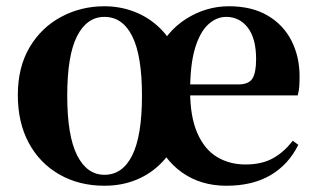

<svg xmlns="http://www.w3.org/2000/svg" viewBox="-20 -577 1014 614"><path d="M314 17Q233 17 170 -19Q107 -55 72 -120Q37 -185 37 -273Q37 -362 74.5 -425.5Q112 -489 175.5 -523Q239 -557 314 -557Q365 -557 411 -539Q457 -521 492.5 -486Q528 -451 547 -401H479Q511 -476 575 -516.5Q639 -557 712 -557Q785 -557 835.5 -527.5Q886 -498 912 -447Q938 -396 938 -333Q938 -314 937 -300Q936 -286 932 -272H495V-307H742Q775 -307 787 -325.5Q799 -344 799 -388Q799 -454 772.5 -488.5Q746 -523 703 -523Q672 -523 645.5 -498.5Q619 -474 603.5 -422Q588 -370 588 -286Q588 -204 611 -151.5Q634 -99 674 -75Q714 -51 765 -51Q818 -51 854 -71.5Q890 -92 916 -127L934 -114Q903 -51 845.5 -17Q788 17 704 17Q622 17 562 -25.5Q502 -68 471 -148H554Q534 -96 499 -59Q464 -22 417 -2.5Q370 17 314 17ZM314 -18Q372 -18 403 -80.5Q434 -143 434 -271Q434 -399 403 -461Q372 -523 314 -523Q258 -523 226.5 -461.5Q195 -400 195 -271Q195 -143 226.5 -80.5Q258 -18 314 -18Z"/></svg>

Font: Noto Serif KR ExtraLight ExtraBold
Style: Regular
Weight: 800
Version: Version 2.003-H1;hotconv 1.1.1;makeotfexe 2.6.0